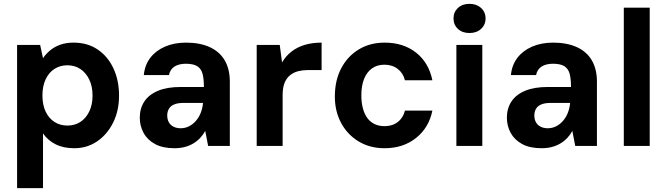

<svg xmlns="http://www.w3.org/2000/svg" viewBox="-20 -760 3473 1000"><path d="M69 220V-526H189L204 -457Q219 -479 241 -497.5Q263 -516 293.5 -527Q324 -538 363 -538Q436 -538 489 -502Q542 -466 571 -403.5Q600 -341 600 -262Q600 -183 569 -121Q538 -59 485.5 -23.5Q433 12 367 12Q310 12 269.5 -8.5Q229 -29 204 -65V220ZM331 -106Q369 -106 398 -124.5Q427 -143 444.5 -178.5Q462 -214 462 -262Q462 -311 444.5 -346.5Q427 -382 398 -401Q369 -420 331 -420Q293 -420 263.5 -401Q234 -382 217.5 -346.5Q201 -311 201 -263Q201 -214 217.5 -179Q234 -144 263.5 -125Q293 -106 331 -106Z M889 12Q828 12 788 -9.5Q748 -31 728 -67.5Q708 -104 708 -147Q708 -195 731.5 -231Q755 -267 802.5 -287Q850 -307 921 -307H1042Q1042 -349 1035 -375.5Q1028 -402 1007.5 -415Q987 -428 948 -428Q912 -428 889 -413.5Q866 -399 860 -369H729Q734 -421 762.5 -458.5Q791 -496 839 -517Q887 -538 949 -538Q1021 -538 1072.5 -514.5Q1124 -491 1150.5 -445.5Q1177 -400 1177 -335V0H1064L1049 -78Q1038 -58 1022.5 -41.5Q1007 -25 987 -13Q967 -1 942.5 5.5Q918 12 889 12ZM921 -92Q944 -92 964 -102Q984 -112 999.5 -129.5Q1015 -147 1024.5 -170Q1034 -193 1037 -220V-224H936Q906 -224 887 -216Q868 -208 859.5 -193Q851 -178 851 -159Q851 -138 859.5 -123Q868 -108 884 -100Q900 -92 921 -92Z M1317 0V-526H1437L1449 -435Q1469 -469 1499 -492Q1529 -515 1568 -526.5Q1607 -538 1655 -538V-395H1582Q1556 -395 1532.5 -389Q1509 -383 1490.5 -368Q1472 -353 1462 -328Q1452 -303 1452 -264V0Z M1983 12Q1907 12 1848.5 -23Q1790 -58 1757 -119Q1724 -180 1724 -257Q1724 -341 1757 -404Q1790 -467 1848.5 -502.5Q1907 -538 1983 -538Q2081 -538 2147 -486Q2213 -434 2232 -342H2089Q2080 -379 2051.5 -401Q2023 -423 1982 -423Q1944 -423 1917 -403.5Q1890 -384 1876 -348.5Q1862 -313 1862 -263Q1862 -226 1870 -196Q1878 -166 1893 -145.5Q1908 -125 1930.5 -114Q1953 -103 1982 -103Q2010 -103 2031.5 -112.5Q2053 -122 2068 -140.5Q2083 -159 2089 -184H2232Q2214 -95 2147 -41.5Q2080 12 1983 12Z M2357 0V-526H2492V0ZM2425 -588Q2388 -588 2365 -609.5Q2342 -631 2342 -664Q2342 -697 2365 -718.5Q2388 -740 2425 -740Q2462 -740 2485.5 -718.5Q2509 -697 2509 -664Q2509 -631 2485.5 -609.5Q2462 -588 2425 -588Z M2801 12Q2740 12 2700 -9.5Q2660 -31 2640 -67.5Q2620 -104 2620 -147Q2620 -195 2643.5 -231Q2667 -267 2714.5 -287Q2762 -307 2833 -307H2954Q2954 -349 2947 -375.5Q2940 -402 2919.5 -415Q2899 -428 2860 -428Q2824 -428 2801 -413.5Q2778 -399 2772 -369H2641Q2646 -421 2674.5 -458.5Q2703 -496 2751 -517Q2799 -538 2861 -538Q2933 -538 2984.5 -514.5Q3036 -491 3062.5 -445.5Q3089 -400 3089 -335V0H2976L2961 -78Q2950 -58 2934.5 -41.5Q2919 -25 2899 -13Q2879 -1 2854.5 5.5Q2830 12 2801 12ZM2833 -92Q2856 -92 2876 -102Q2896 -112 2911.5 -129.5Q2927 -147 2936.5 -170Q2946 -193 2949 -220V-224H2848Q2818 -224 2799 -216Q2780 -208 2771.5 -193Q2763 -178 2763 -159Q2763 -138 2771.5 -123Q2780 -108 2796 -100Q2812 -92 2833 -92Z M3229 0V-720H3364V0Z"/></svg>

Font: DM Sans 9pt
Style: Bold
Weight: 700
Designer: Colophon Foundry, Jonny Pinhorn
Foundry: Colophon Foundry
Version: Version 4.004;gftools[0.9.30]